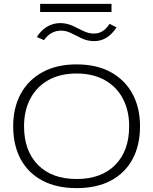

<svg xmlns="http://www.w3.org/2000/svg" viewBox="-20 -959 790 990"><path d="M375 11Q272 11 198.5 -28Q125 -67 86.5 -138.5Q48 -210 48 -308Q48 -403 86.5 -474.5Q125 -546 198.5 -586.5Q272 -627 375 -627Q479 -627 552 -586.5Q625 -546 663.5 -474.5Q702 -403 702 -308Q702 -210 663.5 -138.5Q625 -67 552 -28Q479 11 375 11ZM375 -36Q502 -36 574 -108.5Q646 -181 646 -308Q646 -389 613.5 -450.5Q581 -512 520 -546Q459 -580 375 -580Q290 -580 229.5 -546Q169 -512 136.5 -450.5Q104 -389 104 -308Q104 -181 176 -108.5Q248 -36 375 -36ZM545 -836 581 -818Q535 -747 466 -747Q432 -747 403 -760.5Q374 -774 348 -787.5Q322 -801 295 -801Q241 -801 207 -752L170 -768Q189 -800 220.5 -820Q252 -840 292 -840Q326 -839 354.5 -826Q383 -813 409.5 -799.5Q436 -786 464 -786Q512 -785 545 -836ZM187 -897V-939H555V-897Z"/></svg>

Font: Inconsolata ExtraExpanded Light
Style: Regular
Weight: 300
Width: 8
Monospace: yes
Designer: Raph Levien, Cyreal, Brenton Simpson
Foundry: Raph Levien, Cyreal, Google
Version: Version 3.001; ttfautohint (v1.8.2.53-6de2)